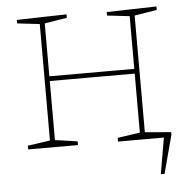

<svg xmlns="http://www.w3.org/2000/svg" viewBox="-50 -574 750 768"><g transform="rotate(-5 325.5 -190.0)"><path d="M45 0V-15L142 -29L135 -21V-502L141 -495L45 -506V-520L245 -525V-511L147 -495L155 -502V-278L147 -284H505L496 -278V-502L502 -495L406 -506V-520L606 -525V-511L508 -495L516 -502V-21L509 -29L606 -15V0H406V-15L503 -29L496 -21V-272L505 -265H147L155 -272V-21L148 -29L245 -15V0ZM504 -29 621 -19V-9L580 145H565L590 0H504Z"/></g></svg>

Font: Bitter Thin
Style: Regular
Weight: 100
Designer: Sol Matas, and Bitter project Authors
Foundry: Sol Matas
Version: Version 2.002